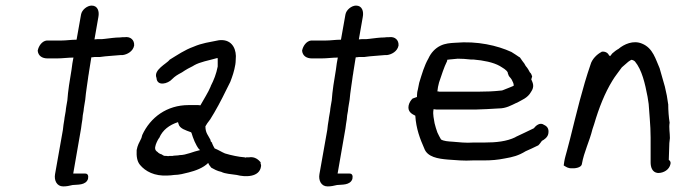

<svg xmlns="http://www.w3.org/2000/svg" viewBox="-20 -624 2449 687"><path d="M115 -442C117 -424 131 -415 150 -415H184C204 -415 223 -418 243 -418L242 -414C240 -405 238 -391 236 -375C230 -341 223 -296 221 -265C219 -252 216 -239 215 -226L211 -203L210 -195C208 -183 206 -171 205 -159L177 -1C173 21 183 43 206 43C218 43 228 41 240 38C256 36 287 40 295 16V15C297 6 295 -3 285 -3H242L270 -164C271 -174 273 -185 275 -198V-199C275 -206 277 -216 279 -227C280 -240 283 -253 285 -267C286 -279 288 -296 291 -316C294 -332 295 -348 298 -363V-364C301 -384 304 -403 306 -414L307 -419C310 -419 312 -419 318 -420H337C364 -424 383 -424 412 -427H419C435 -429 456 -440 460 -461V-462C461 -480 448 -494 426 -491C421 -491 415 -491 409 -490C392 -490 373 -487 355 -485C352 -485 348 -484 345 -484H329L318 -483L332 -563C336 -583 330 -604 308 -604C292 -604 273 -589 270 -572L254 -482C235 -482 217 -479 199 -479H147C130 -477 118 -459 115 -443Z M469 -86C468 -66 470 -47 481 -34C500 -11 533 7 580 4C588 4 595 3 603 2C621 2 639 -3 655 -7C679 -13 707 -23 725 -41C727 -35 732 -29 736 -24C745 -19 757 -12 772 -9C785 -2 808 -1 827 2C857 10 909 11 914 -29C915 -33 913 -37 912 -41L913 -43C906 -51 893 -65 870 -61H861C859 -60 857 -60 857 -60L856 -61L838 -63L821 -66C810 -68 795 -72 785 -75C773 -80 761 -88 748 -93C745 -99 741 -105 739 -111V-113C737 -116 734 -117 733 -121L734 -122C725 -140 715 -148 715 -172C719 -179 724 -187 730 -194V-195H731C753 -230 771 -264 790 -303L804 -331C812 -352 818 -369 822 -393C824 -404 823 -414 824 -423V-424C823 -456 805 -485 763 -480C729 -473 703 -470 673 -457C640 -445 616 -428 588 -411H587V-410C576 -396 528 -374 540 -345C542 -314 581 -324 596 -341C606 -351 614 -356 631 -365C644 -374 660 -383 673 -389V-390H674C697 -403 725 -407 756 -416H759V-407V-392V-386C754 -360 745 -337 734 -316V-315C725 -293 709 -269 697 -247C696 -247 692 -248 689 -248H655C577 -248 518 -204 489 -141C487 -136 487 -131 485 -128C478 -114 472 -104 469 -87ZM535 -96 536 -101C537 -108 544 -123 549 -130H550V-131C562 -159 586 -177 617 -187C617 -187 618 -182 619 -180C623 -164 644 -158 663 -151L665 -149C671 -129 680 -105 693 -89H694C695 -89 695 -88 696 -87C672 -82 646 -69 623 -69L617 -68L602 -67L597 -66H586C583 -65 580 -65 577 -66H576C571 -66 565 -66 563 -69H562L561 -70H560V-71C553 -73 547 -76 544 -80C539 -83 534 -88 535 -96Z M1061 -442C1063 -424 1077 -415 1096 -415H1130C1150 -415 1169 -418 1189 -418L1188 -414C1186 -405 1184 -391 1182 -375C1176 -341 1169 -296 1167 -265C1165 -252 1162 -239 1161 -226L1157 -203L1156 -195C1154 -183 1152 -171 1151 -159L1123 -1C1119 21 1129 43 1152 43C1164 43 1174 41 1186 38C1202 36 1233 40 1241 16V15C1243 6 1241 -3 1231 -3H1188L1216 -164C1217 -174 1219 -185 1221 -198V-199C1221 -206 1223 -216 1225 -227C1226 -240 1229 -253 1231 -267C1232 -279 1234 -296 1237 -316C1240 -332 1241 -348 1244 -363V-364C1247 -384 1250 -403 1252 -414L1253 -419C1256 -419 1258 -419 1264 -420H1283C1310 -424 1329 -424 1358 -427H1365C1381 -429 1402 -440 1406 -461V-462C1407 -480 1394 -494 1372 -491C1367 -491 1361 -491 1355 -490C1338 -490 1319 -487 1301 -485C1298 -485 1294 -484 1291 -484H1275L1264 -483L1278 -563C1282 -583 1276 -604 1254 -604C1238 -604 1219 -589 1216 -572L1200 -482C1181 -482 1163 -479 1145 -479H1093C1076 -477 1064 -459 1061 -443Z M1442 -246C1438 -224 1454 -216 1466 -210C1469 -163 1483 -127 1498 -93C1509 -62 1547 -56 1583 -53C1611 -51 1640 -48 1672 -50H1711C1739 -50 1761 -52 1786 -57C1815 -62 1835 -67 1861 -83C1875 -89 1890 -96 1904 -103H1905C1911 -108 1915 -115 1919 -120C1927 -124 1940 -133 1942 -146C1945 -163 1938 -172 1927 -177C1912 -188 1897 -174 1890 -165C1869 -155 1847 -144 1825 -134L1824 -133C1793 -118 1756 -114 1713 -114H1674C1647 -112 1623 -115 1599 -117C1583 -118 1568 -119 1558 -125C1553 -133 1549 -142 1545 -150C1541 -162 1538 -170 1535 -183C1533 -198 1528 -213 1531 -231V-233H1534C1539 -232 1544 -232 1547 -232H1681C1709 -233 1737 -234 1764 -236C1791 -236 1809 -247 1828 -256H1829C1846 -266 1868 -273 1880 -295C1894 -315 1886 -328 1881 -340C1881 -341 1883 -347 1884 -350V-351C1882 -357 1880 -362 1876 -365C1872 -373 1868 -380 1861 -388C1858 -394 1855 -399 1849 -406C1847 -409 1843 -415 1840 -419H1839C1830 -425 1820 -432 1810 -438C1760 -461 1688 -478 1609 -471C1591 -470 1573 -469 1555 -460C1537 -451 1522 -435 1513 -415C1498 -389 1490 -360 1480 -328L1475 -303C1473 -297 1472 -287 1472 -282V-277L1458 -272H1457C1450 -266 1444 -256 1442 -246ZM1545 -297C1546 -307 1548 -319 1551 -329C1560 -355 1568 -382 1580 -406V-410C1591 -412 1603 -412 1618 -414C1633 -414 1647 -413 1665 -411H1674C1710 -408 1745 -401 1768 -388C1779 -381 1793 -374 1797 -364V-362C1799 -355 1801 -351 1805 -347C1807 -345 1809 -342 1811 -339C1814 -331 1819 -326 1818 -317C1810 -314 1800 -309 1791 -306C1785 -304 1778 -300 1774 -300H1773C1746 -297 1719 -296 1692 -296H1553C1552 -296 1550 -296 1548 -297Z M1997 -32C2006 -27 2012 -21 2027 -22C2034 -21 2060 -23 2062 -37C2070 -82 2089 -117 2100 -162L2106 -180C2123 -238 2144 -291 2171 -335C2181 -352 2194 -367 2205 -383L2228 -403C2232 -406 2234 -407 2239 -410C2243 -410 2249 -407 2252 -404C2277 -374 2288 -325 2297 -278L2301 -252C2302 -235 2304 -217 2305 -199C2309 -155 2308 -109 2308 -61V-43C2308 -27 2313 -7 2334 -5H2335C2355 -5 2375 -17 2379 -37C2380 -42 2380 -47 2373 -52C2373 -70 2375 -93 2375 -112L2377 -130C2377 -149 2373 -167 2376 -185C2373 -203 2371 -229 2371 -250C2371 -252 2372 -248 2371 -250C2369 -261 2368 -271 2366 -282L2359 -314C2353 -336 2347 -355 2341 -377H2340L2341 -378C2326 -411 2317 -452 2277 -468C2246 -481 2213 -466 2193 -449C2191 -448 2186 -445 2182 -442L2171 -433C2169 -431 2167 -428 2163 -423C2162 -424 2161 -425 2159 -426C2156 -434 2146 -441 2133 -439L2132 -438C2116 -430 2098 -412 2093 -393C2064 -309 2043 -220 2020 -128L2009 -86C2006 -74 2001 -59 1999 -46Z"/></svg>

Font: Scribbler
Style: BdIta
Weight: 700
Designer: Mew Too
Foundry: Cannot Into Space Fonts
Version: Version 1.001